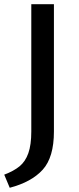

<svg xmlns="http://www.w3.org/2000/svg" viewBox="-35 -678 373 908"><path d="M113 -658H220V-56Q220 66 167 124.5Q114 183 11 210L-15 148Q30 131 57.5 108.5Q85 86 99 46.5Q113 7 113 -56Z"/></svg>

Font: Ysabeau Semibold
Style: Regular
Weight: 600
Designer: Christian Thalmann (Catharsis Fonts)
Version: Version 0.003